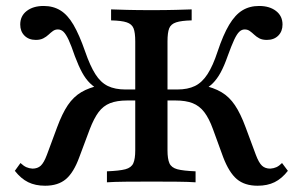

<svg xmlns="http://www.w3.org/2000/svg" viewBox="-20 -602 1000 634"><path d="M830.6 11.3Q787.9 11.3 762.1 -10.5Q736.3 -32.3 716.9 -83.1L683.1 -175.8Q670.2 -211.3 654.4 -231.9Q638.7 -252.4 616.1 -261.3Q593.5 -270.2 559.7 -270.2H516.9V-306.5H565.3Q600 -306.5 623.8 -318.1Q647.6 -329.8 665.3 -357.3Q683.1 -384.7 698.4 -431.5Q716.9 -487.1 736.7 -520.2Q756.5 -553.2 780.2 -567.7Q804 -582.3 835.5 -582.3Q870.2 -582.3 891.5 -565.7Q912.9 -549.2 912.9 -521Q912.9 -498.4 898.8 -484.3Q884.7 -470.2 861.3 -470.2Q846 -470.2 836.3 -475.4Q826.6 -480.6 819.4 -487.5Q812.1 -494.4 804.8 -499.6Q797.6 -504.8 787.9 -504.8Q778.2 -504.8 770.2 -497.2Q762.1 -489.5 753.2 -470.6Q744.4 -451.6 731.5 -416.1Q720.2 -383.9 708.5 -362.5Q696.8 -341.1 682.7 -327Q668.5 -312.9 649.2 -304L646.8 -321Q685.5 -312.9 711.3 -297.6Q737.1 -282.3 755.6 -254.8Q774.2 -227.4 791.1 -181.5L825 -90.3Q834.7 -64.5 845.2 -54.8Q855.6 -45.2 872.6 -45.2Q883.9 -46 892.7 -50Q901.6 -54 911.3 -63.7L930.6 -37.9Q910.5 -12.1 886.7 -0.4Q862.9 11.3 830.6 11.3ZM129 11.3Q96.8 11.3 73 -0.4Q49.2 -12.1 29 -37.9L47.6 -63.7Q58.1 -54 66.9 -50Q75.8 -46 87.1 -45.2Q104 -45.2 114.5 -54.8Q125 -64.5 134.7 -90.3L168.5 -181.5Q185.5 -227.4 204 -254.8Q222.6 -282.3 248.4 -297.6Q274.2 -312.9 312.9 -321L309.7 -304Q291.9 -312.9 277.4 -327Q262.9 -341.1 251.2 -362.5Q239.5 -383.9 227.4 -416.1Q215.3 -451.6 206.5 -470.6Q197.6 -489.5 189.5 -497.2Q181.5 -504.8 171 -504.8Q162.1 -504.8 154.8 -499.6Q147.6 -494.4 140.3 -487.5Q133.1 -480.6 123 -475.4Q112.9 -470.2 98.4 -470.2Q75 -470.2 60.9 -484.3Q46.8 -498.4 46.8 -521Q46.8 -549.2 68.1 -565.7Q89.5 -582.3 124.2 -582.3Q155.6 -582.3 179.4 -567.7Q203.2 -553.2 222.6 -520.2Q241.9 -487.1 261.3 -431.5Q277.4 -384.7 294.8 -357.3Q312.1 -329.8 335.9 -318.1Q359.7 -306.5 394.4 -306.5H442.7V-270.2H400Q366.1 -270.2 343.5 -261.3Q321 -252.4 305.6 -231.9Q290.3 -211.3 276.6 -175.8L241.9 -83.1Q223.4 -32.3 197.6 -10.5Q171.8 11.3 129 11.3ZM333.1 0V-36.3Q374.2 -37.9 394 -43.1Q413.7 -48.4 420.2 -62.9Q426.6 -77.4 426.6 -105.6V-465.3Q426.6 -494.4 421 -508.5Q415.3 -522.6 398.4 -528.2Q381.5 -533.9 346.8 -534.7V-571Q365.3 -570.2 399.2 -569.4Q433.1 -568.5 480.6 -568.5Q526.6 -568.5 560.5 -569.4Q594.4 -570.2 612.9 -571V-534.7Q579 -533.9 561.7 -528.2Q544.4 -522.6 538.7 -508.5Q533.1 -494.4 533.1 -465.3V-105.6Q533.1 -77.4 539.5 -62.9Q546 -48.4 565.7 -43.1Q585.5 -37.9 625.8 -36.3V0Q604 -1.6 566.1 -2Q528.2 -2.4 481.5 -2.4Q431.5 -2.4 393.5 -2Q355.6 -1.6 333.1 0Z"/></svg>

Font: Playfair 9pt SemiBold
Style: Regular
Weight: 600
Designer: Claus Eggers Sørensen
Foundry: Claus Eggers Sørensen
Version: Version 2.001;gftools[0.9.30]